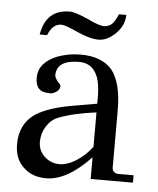

<svg xmlns="http://www.w3.org/2000/svg" viewBox="-49 -670 597 724"><g transform="rotate(5 250.0 -308.0)"><path d="M480 -28V0H320V-82Q231 12 152 12Q99 12 67 -19Q32 -50 32 -107Q32 -186 93 -225Q139 -253 222 -268L320 -285Q322 -356 308 -389Q288 -436 239 -436Q154 -436 153 -379Q153 -369 164.5 -355.5Q176 -342 176 -341Q177 -326 161.5 -316Q146 -306 133 -309Q83 -309 84 -364.5Q85 -420 153 -448Q195 -464 242 -464Q321 -464 360 -420Q399 -372 399 -268V-50Q399 -40 406 -34Q413 -28 422 -28ZM320 -122V-252Q233 -241 177 -219Q151 -209 134 -182Q117 -155 117 -123Q117 -91 139.5 -69Q162 -47 193.5 -45.5Q225 -44 260.5 -66.5Q296 -89 320 -122ZM372 -628H400Q400 -589 368.5 -557.5Q337 -526 303.5 -526Q270 -526 222 -548Q174 -570 160 -570Q126 -570 109 -526H81Q97 -622 187 -622Q207 -622 259 -599Q304 -577 322 -578.5Q340 -580 351 -591.5Q362 -603 372 -628Z"/></g></svg>

Font: GFS Didot
Style: Regular
Weight: 400
Designer: Takis Katsoulidis and George D. Matthiopoulos
Foundry: Takis Katsoulidis and George D. Matthiopoulos
Version: Version 1.0